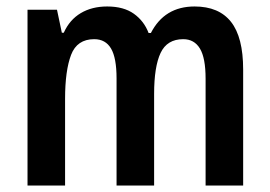

<svg xmlns="http://www.w3.org/2000/svg" viewBox="-20 -573 834 593"><path d="M581 -553Q656 -553 693.5 -505.5Q731 -458 731 -358V0H615V-330Q615 -394 597.5 -423Q580 -452 546 -452Q496 -452 476 -409.5Q456 -367 456 -283V0H340V-331Q340 -394 323 -423Q306 -452 271 -452Q218 -452 199.5 -403.5Q181 -355 181 -267V0H65V-543H156L171 -472H177Q195 -512 229.5 -532.5Q264 -553 311 -553Q362 -553 393.5 -530.5Q425 -508 439 -471H446Q488 -553 581 -553Z"/></svg>

Font: Noto Sans Lao Looped Condensed SemiBold
Style: Regular
Weight: 600
Width: 3
Designer: Mark Frömberg, Ben Mitchell
Foundry: The Fontpad Ltd
Version: Version 1.002; ttfautohint (v1.8.4.7-5d5b)